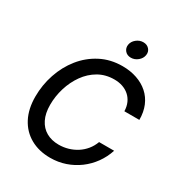

<svg xmlns="http://www.w3.org/2000/svg" viewBox="-216 -1086 1163 1242"><g transform="rotate(30 366.0 -464.5)"><path d="M341.8 10.3Q257.3 10.3 194.1 -25.4Q130.9 -61 96.2 -127.2Q61.5 -193.4 61.5 -285.2Q61.5 -372.1 88.9 -453.4Q116.2 -534.7 167.5 -598.6Q218.8 -662.6 291.3 -700.2Q363.8 -737.8 453.1 -737.8Q511.7 -737.8 560.8 -720.9Q609.9 -704.1 645.5 -672.4Q681.2 -640.6 700.4 -595Q719.7 -549.3 719.7 -490.7H607.9Q606.9 -525.9 594.7 -553Q582.5 -580.1 561.5 -598.6Q540.5 -617.2 512.2 -627Q483.9 -636.7 450.2 -636.7Q384.3 -636.7 332.5 -606.7Q280.8 -576.7 244.9 -526.1Q209 -475.6 189.9 -413.3Q170.9 -351.1 170.9 -287.1Q170.9 -223.6 192.9 -179.7Q214.8 -135.7 254.4 -113.3Q293.9 -90.8 347.2 -90.8Q383.3 -90.8 417 -100.6Q450.7 -110.4 479.7 -128.9Q508.8 -147.5 531 -174.6Q553.2 -201.7 565.9 -236.3H678.2Q660.6 -182.1 628.2 -137Q595.7 -91.8 551.3 -58.8Q506.8 -25.9 453.9 -7.8Q400.9 10.3 341.8 10.3ZM470.2 -811.5Q442.4 -811.5 426 -830.3Q409.7 -849.1 413.6 -875.5Q418 -901.9 440.9 -920.4Q463.9 -939 491.7 -939Q519.5 -939 536.1 -920.4Q552.7 -901.9 548.3 -875.5Q543.9 -849.1 521 -830.3Q498 -811.5 470.2 -811.5Z"/></g></svg>

Font: Inter 17pt Medium
Style: Italic
Weight: 500
Italic angle: -9.3988°
Version: Version 4.001;git-66647c0bb